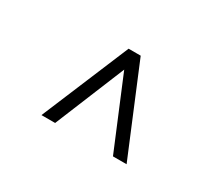

<svg xmlns="http://www.w3.org/2000/svg" viewBox="-69 -786 655 577"><g transform="rotate(30 259.0 -498.0)"><path d="M258.8 -588.9 159.2 -346.2H111.8L238.8 -649.9H280.8L407.2 -346.2H359.9Z"/></g></svg>

Font: Common Serif News
Style: Regular
Weight: 450
Designer: Philipp H. Poll, Khaled Hosny
Foundry: Stefan Peev, Context Ltd.
Version: Version 1.026